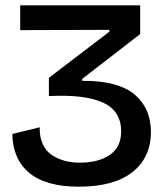

<svg xmlns="http://www.w3.org/2000/svg" viewBox="-20 -681 621 715"><path d="M273.9 14.2Q150.9 14.2 89.1 -37.1Q27.3 -88.4 25.9 -182.1L127.9 -207Q127 -170.9 139.2 -144.3Q151.4 -117.7 173.6 -103.3Q195.8 -88.9 221.7 -82Q247.6 -75.2 277.8 -75.2Q346.2 -75.2 388.7 -104Q431.2 -132.8 431.2 -191.9Q431.2 -268.1 363 -299.1Q294.9 -330.1 162.1 -323.2V-391.1L387.2 -563V-569.8L55.2 -568.8V-661.1H502V-554.2L286.1 -387.2V-379.9Q354 -380.9 404.3 -366.9Q454.6 -353 484.1 -326.7Q513.7 -300.3 527.8 -266.1Q542 -231.9 542 -189.9Q542 -94.7 473.4 -40.3Q404.8 14.2 273.9 14.2Z"/></svg>

Font: Bricolage Grotesque Medium
Style: Regular
Weight: 500
Designer: Mathieu Triay
Foundry: Atelier Triay
Version: Version 1.000;gftools[0.9.30]